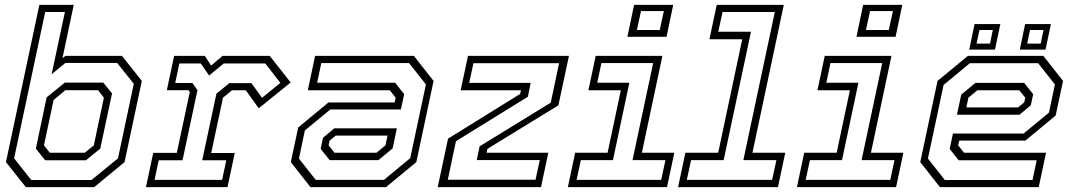

<svg xmlns="http://www.w3.org/2000/svg" viewBox="-20 -770 4414 790"><path d="M86.5 0 4.5 -103 142 -750H283.5L237 -530.5L249 -540H482L563.5 -437L492.5 -103L367.5 0ZM166 -110.5 127.5 -158.5 172 -369.5 246.5 -430H405L441 -385.5L392.5 -158.5L333.5 -110.5ZM185 -141.5H329L366 -172L407.5 -368L383.5 -399H249L200.5 -358.5L161 -172ZM108.5 -29.5H356.5L465.5 -118.5L530.5 -425L462 -511H249L192.5 -464.5L247 -720.5H166L38 -118.5Z M580.5 0 610.5 -141H707.5L761 -391.5L755 -399H666.5L696.5 -540H823L848.5 -500L895.5 -540H1090L1176 -430.5L1044.5 -324.5L991.5 -398.5H934.5L897.5 -368L849 -140.5H946L916 0ZM616 -30H894L911 -110.5H812L870.5 -384.5L923.5 -428H1014.5L1058 -367.5L1133.5 -429L1071.5 -509H900.5L840.5 -459L806 -509H718L701 -428.5H771.5L792.5 -399L731 -110.5H633Z M1257.5 0 1176.5 -103 1207 -245.5 1331.5 -348.5H1603.5L1608 -368L1584 -398.5H1246.5L1276.5 -540H1683L1764 -437L1693 -103L1568 0ZM1336.5 -111 1299.5 -157.5 1309 -203 1355.5 -242H1613L1595.5 -159.5L1537 -111ZM1279 -30H1560L1668 -119.5L1732.5 -422.5L1663 -510.5H1302L1285 -429.5H1606L1643 -382.5L1629.5 -319.5H1339L1234.5 -233.5L1210 -117.5ZM1356.5 -141.5H1529L1566 -172L1574.5 -212H1361.5L1336 -191L1332 -172Z M1822.5 -30.5H2183.5L2201 -111.5H1941.5L1953.5 -168L2246 -347.5L2280.5 -510H1928L1910.5 -429H2163.5L2152 -372L1856 -189ZM1781 0 1823.5 -199.5 2120 -383.5 2123.5 -398.5H1875.5L1905.5 -540H2321L2277.5 -336.5L1985.5 -157.5L1982 -141.5H2236L2206 0Z M2561.5 -618.5 2589 -750H2750L2722.5 -618.5ZM2600.5 -646.5H2694.5L2711.5 -724.5H2617.5ZM2316.5 0 2346.5 -141.5H2480L2534.5 -398.5H2401L2431 -540H2705.5L2621 -141.5H2754.5L2724.5 0ZM2352.5 -30H2700.5L2718 -111H2582.5L2667.5 -510.5H2454.5L2437.5 -429.5H2569.5L2502 -111H2370Z M2770 0 2800 -141.5H2935L3034 -608.5H2899L2929 -750H3205L3076 -141.5H3211L3181 0ZM2806 -30H3157L3174.5 -111H3038.5L3168 -720.5H2953L2935.5 -639.5H3070L2957.5 -111H2823.5Z M3504 -618.5 3531.5 -750H3692.5L3665 -618.5ZM3543 -646.5H3637L3654 -724.5H3560ZM3259 0 3289 -141.5H3422.5L3477 -398.5H3343.5L3373.5 -540H3648L3563.5 -141.5H3697L3667 0ZM3295 -30H3643L3660.5 -111H3525L3610 -510.5H3397L3380 -429.5H3512L3444.5 -111H3312.5Z M4273 -540 4354 -437 4323.5 -294.5 4199 -191.5H3927L3922.5 -172L3946.5 -141.5H4284L4254 0H3847.5L3766.5 -103L3837.5 -437L3962.5 -540ZM4194 -429 4231 -382.5 4221.5 -337 4175 -298H3917.5L3935 -380.5L3993.5 -429ZM4251.5 -510H3970.5L3862.5 -420.5L3798 -117.5L3867.5 -29.5H4228.5L4245.5 -110.5H3924.5L3887.5 -157.5L3901 -220.5H4191.5L4296 -306.5L4320.5 -422.5ZM4174 -398.5H4001.5L3964.5 -368L3956 -328H4169L4194.5 -349L4198.5 -368ZM4176 -566 4198 -671H4304L4282 -566ZM3968 -566 3990 -671H4096L4074 -566ZM3998 -590.5H4053.5L4065 -646.5H4010ZM4206.5 -590.5H4262L4273.5 -646.5H4218Z"/></svg>

Font: Tourney Light
Style: Italic
Weight: 300
Italic angle: -12°
Version: Version 1.015